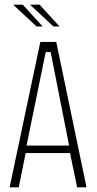

<svg xmlns="http://www.w3.org/2000/svg" viewBox="-20 -799 412 819"><path d="M21 0 152 -620H220L349 0H309L277 -154L286 -146H83L91 -154L60 0ZM92 -172 88 -178H282L276 -172L197 -572L195 -577H176L174 -572ZM136 -686 36 -779H77L162 -686ZM208 -686 108 -779H149L234 -686Z"/></svg>

Font: Smooch Sans Thin Light
Style: Regular
Weight: 300
Version: Version 1.010